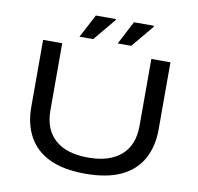

<svg xmlns="http://www.w3.org/2000/svg" viewBox="-93 -970 1110 1078"><g transform="rotate(10 462.0 -430.5)"><path d="M462 12Q338 12 258 -26Q178 -64 138.5 -135.5Q99 -207 99 -304V-687H208V-305Q208 -196 273.5 -138Q339 -80 462 -80Q584 -80 650 -138Q716 -196 716 -305V-687H825V-304Q825 -207 785.5 -135.5Q746 -64 666 -26Q586 12 462 12ZM515 -740 584 -873H698V-867L592 -740ZM297 -740 367 -873H481V-867L375 -740Z"/></g></svg>

Font: Archivo Expanded
Style: Regular
Weight: 400
Width: 7
Designer: Hector Gatti
Foundry: Omnibus-Type
Version: Version 2.001